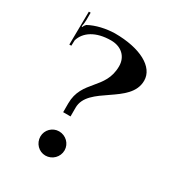

<svg xmlns="http://www.w3.org/2000/svg" viewBox="-156 -729 770 836"><g transform="rotate(30 229.0 -311.0)"><path d="M45 -463.4H55L56 -491.4C69.5 -537.1 117 -570 194 -570C245.6 -570 280 -537.9 280 -489.9C280 -371.5 169 -357.2 169 -239V-195H206V-239C206 -348.8 406 -370.7 406 -489.9C406 -558.9 320.3 -605 193 -605C149 -604 101.7 -593.7 66 -574C61.3 -568.7 58 -565 56 -558L52 -559C54 -567 56 -584 56 -593V-630H47ZM136 -54C136 -20.1 162.9 7.5 196 7.5C229.9 7.5 257.5 -20.1 257.5 -54C257.5 -87.1 229.9 -114 196 -114C162.9 -114 136 -87.1 136 -54Z"/></g></svg>

Font: Prida01
Style: Black
Weight: 900
Designer: gluk
Foundry: gluk
Version: Version 00.072